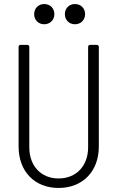

<svg xmlns="http://www.w3.org/2000/svg" viewBox="-20 -922 591 950"><path d="M199 -802C227 -802 249 -823 249 -852C249 -881 228 -902 199 -902C170 -902 149 -881 149 -852C149 -823 170 -802 199 -802ZM351 -802C380 -802 401 -823 401 -852C401 -881 380 -902 351 -902C322 -902 301 -881 301 -852C301 -823 322 -802 351 -802ZM270 8C389 8 469 -74 469 -197V-690C469 -696 465 -700 459 -700H426C420 -700 416 -696 416 -690V-193C416 -101 357 -39 270 -39C183 -39 125 -101 125 -193V-690C125 -696 121 -700 115 -700H82C76 -700 72 -696 72 -690V-197C72 -74 151 8 270 8Z"/></svg>

Font: Barlow Semi Condensed Light
Style: Regular
Weight: 300
Width: 4
Designer: Jeremy Tribby
Foundry: Tribby Type
Version: Version 1.422;hotconv 1.0.109;makeotfexe 2.5.65596